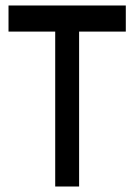

<svg xmlns="http://www.w3.org/2000/svg" viewBox="-20 -679 488 699"><path d="M438 -659V-564H268V0H181V-564H11V-659Z"/></svg>

Font: binaryvertical115
Style: Book
Weight: 400
Designer: Jelle Bosma - Monotype Design Team
Foundry: Monotype Imaging Inc.
Version: Version 2.003